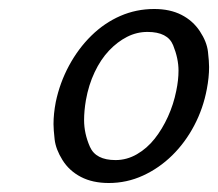

<svg xmlns="http://www.w3.org/2000/svg" viewBox="-20 -727 485 427"><path d="M222 -320Q186 -320 160 -333.5Q134 -347 119 -371Q104 -395 101.5 -417Q99 -439 99 -451Q99 -474 104 -500Q113 -543 133.5 -581Q154 -619 183 -647.5Q212 -676 247.5 -691.5Q283 -707 323 -707Q358 -707 383.5 -694Q409 -681 424.5 -657.5Q440 -634 442.5 -612Q445 -590 445 -578Q445 -555 440 -529Q432 -486 412 -448Q392 -410 363 -381.5Q334 -353 298 -336.5Q262 -320 222 -320ZM237 -371Q262 -371 284.5 -384Q307 -397 324 -418.5Q341 -440 353.5 -467.5Q366 -495 372 -525Q377 -549 377 -570Q377 -597 365 -626.5Q353 -656 308 -656Q284 -656 262.5 -645Q241 -634 222.5 -614.5Q204 -595 190.5 -566.5Q177 -538 171 -504Q167 -480 167 -460Q167 -430 180 -400.5Q193 -371 237 -371Z"/></svg>

Font: Isabella Sans
Style: Italic
Weight: 400
Italic angle: -12°
Designer: Christian Thalmann (Catharsis Fonts), Cristiano Sobral
Foundry: The Isabella Sans Project Authors
Version: Version 2.026; ttfautohint (v1.8.4.7-5d5b-dirty)